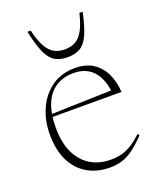

<svg xmlns="http://www.w3.org/2000/svg" viewBox="-132 -771 713 863"><g transform="rotate(-20 224.5 -340.0)"><path d="M248 -464.5Q301 -464.5 335.5 -441.2Q370 -418 388 -379Q406 -340 409 -292H72V-305.5L379.5 -314.5L369 -297Q365 -345 348.5 -378Q332 -411 303.5 -428.2Q275 -445.5 235 -445.5Q183.5 -445.5 147.8 -421.5Q112 -397.5 94 -351.8Q76 -306 76 -241.5Q76 -172 98.5 -123Q121 -74 162.5 -48Q204 -22 262 -22Q289.5 -22 312.8 -28Q336 -34 360 -48.8Q384 -63.5 411.5 -89.5L418.5 -81Q386.5 -48 359.8 -28Q333 -8 306 1Q279 10 246 10Q183.5 10 137 -17.5Q90.5 -45 65.5 -96.8Q40.5 -148.5 40.5 -221.5Q40.5 -288 65.2 -343.2Q90 -398.5 136.5 -431.5Q183 -464.5 248 -464.5ZM236 -558.5Q266 -558.5 287.5 -570.8Q309 -583 324.8 -611.8Q340.5 -640.5 352.5 -690.5H368Q353.5 -622 336.8 -585.5Q320 -549 295.8 -535Q271.5 -521 236 -521Q200.5 -521 176.2 -535Q152 -549 135.2 -585.5Q118.5 -622 104 -690.5H119.5Q131.5 -640.5 147.2 -611.8Q163 -583 184.5 -570.8Q206 -558.5 236 -558.5Z"/></g></svg>

Font: Newsreader 36pt ExtraLight
Style: Regular
Weight: 250
Designer: Hugues Gentile
Foundry: Production Type
Version: Version 1.003